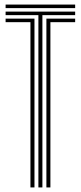

<svg xmlns="http://www.w3.org/2000/svg" viewBox="-20 -820 354 840"><path d="M148 0V-753.8H4.5V-769.2H308.8V-753.8H165.5V0ZM113.2 0V-723H4.5V-738.5H130.8V0ZM183 0V-738.5H308.8V-723H200.5V0ZM4.5 -784.5V-800H308.8V-784.5Z"/></svg>

Font: Big Shoulders Inline Display Thin SemiBold
Style: Regular
Weight: 600
Version: Version 2.002